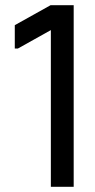

<svg xmlns="http://www.w3.org/2000/svg" viewBox="-20 -720 366 740"><path d="M176 0V-604L49 -533H37V-623L175 -700H264V0Z"/></svg>

Font: Phudu
Style: Regular
Weight: 400
Version: Version 1.005;gftools[0.9.23]